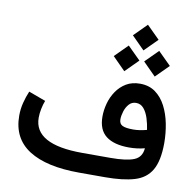

<svg xmlns="http://www.w3.org/2000/svg" viewBox="-90 -939 1050 1032"><g transform="rotate(10 435.0 -423.5)"><path d="M564.9 -777.3 634.8 -847.2 705.1 -777.3 634.8 -707ZM648.9 -649.4 718.8 -719.2 789.1 -649.4 718.8 -579.1ZM482.9 -649.4 552.7 -719.2 623 -649.4 552.7 -579.1ZM733.9 -190.4Q693.4 -179.7 648.4 -179.7Q566.4 -179.7 522.9 -213.1Q479.5 -246.6 479.5 -318.8Q479.5 -354.5 489.5 -391.1Q499.5 -427.7 520.5 -458.7Q541.5 -489.7 573.2 -508.8Q605 -527.8 648.4 -527.8Q697.8 -527.8 732.4 -502.7Q767.1 -477.5 789.1 -435.3Q811 -393.1 821.3 -340.8Q831.5 -288.6 831.5 -234.9Q831.1 -138.7 801.5 -87.9Q772 -37.1 710 -18.6Q647.9 0 550.3 0H408.7Q229.5 0 133.8 -61Q38.1 -122.1 38.1 -246.1Q38.1 -282.7 46.9 -317.1Q55.7 -351.6 68.8 -382.3L161.6 -348.1Q153.3 -327.1 148.2 -301.8Q143.1 -276.4 143.1 -253.4Q143.1 -107.4 406.7 -107.4H560.5Q646.5 -107.4 688.2 -124Q730 -140.6 733.9 -190.4ZM728 -289.6Q723.6 -321.3 713.9 -352.1Q704.1 -382.8 687.5 -402.6Q670.9 -422.4 645.5 -422.4Q622.1 -422.4 606.9 -405.3Q591.8 -388.2 584.5 -364.5Q577.1 -340.8 577.1 -320.8Q577.1 -296.4 595.2 -287.6Q613.3 -278.8 653.8 -278.8Q672.4 -278.8 690.9 -281.7Q709.5 -284.7 728 -289.6Z"/></g></svg>

Font: Vazir Medium
Style: Medium
Weight: 500
Designer: Saber Rastikerdar
Foundry: Saber Rastikerdar
Version: Version 30.0.0